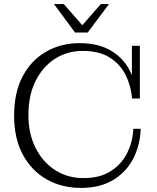

<svg xmlns="http://www.w3.org/2000/svg" viewBox="-20 -906 769 939"><path d="M376 13Q282 13 208 -29Q134 -71 91.5 -150Q49 -229 49 -341Q49 -453 90.5 -532Q132 -611 205 -653Q278 -695 369 -695Q457 -695 518 -661Q579 -627 612 -566Q645 -505 646 -424H626Q621 -485 595 -538Q569 -591 517.5 -624Q466 -657 385 -657Q309 -657 249 -618.5Q189 -580 154 -510Q119 -440 119 -344Q119 -251 154.5 -181.5Q190 -112 250.5 -73.5Q311 -35 389 -35Q467 -35 520 -68Q573 -101 601 -156Q629 -211 632 -276H668Q666 -199 633 -133Q600 -67 535.5 -27Q471 13 376 13ZM646 -424 625 -473V-682H664V-424ZM347 -747 244 -886H292L397 -766H368L473 -886H513L409 -747Z"/></svg>

Font: Montagu Slab 144pt Light
Style: Regular
Weight: 300
Designer: Florian Karsten
Foundry: Florian Karsten
Version: Version 1.000